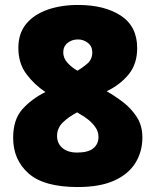

<svg xmlns="http://www.w3.org/2000/svg" viewBox="-20 -744 626 774"><path d="M295 -724Q401 -724 467 -681Q533 -638 533 -550Q533 -486 498.5 -444Q464 -402 410 -376Q444 -357 477 -331.5Q510 -306 532 -271.5Q554 -237 554 -190Q554 -133 526 -87.5Q498 -42 440.5 -16Q383 10 293 10Q157 10 95 -45Q33 -100 33 -188Q33 -262 70 -303.5Q107 -345 163 -373Q118 -403 86 -446Q54 -489 54 -551Q54 -609 85 -647Q116 -685 170.5 -704.5Q225 -724 295 -724ZM294 -585Q270 -585 252.5 -571Q235 -557 235 -533Q235 -510 251.5 -491.5Q268 -473 292 -459Q313 -471 332.5 -488Q352 -505 352 -533Q352 -557 334.5 -571Q317 -585 294 -585ZM210 -196Q210 -166 231.5 -147.5Q253 -129 291 -129Q335 -129 356 -146Q377 -163 377 -192Q377 -214 364 -232Q351 -250 334 -263Q317 -276 304 -283L291 -291Q258 -274 234 -251Q210 -228 210 -196Z"/></svg>

Font: Noto Sans Arabic Blk
Style: Regular
Weight: 900
Designer: Monotype Design Team, Nadine Chahine, Nizar Qandah and Khaled Hosny
Foundry: Monotype Imaging Inc.
Version: Version 2.012; ttfautohint (v1.8.4.7-5d5b)